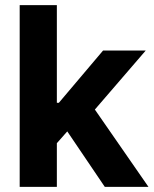

<svg xmlns="http://www.w3.org/2000/svg" viewBox="-20 -727 598 747"><path d="M56.6 -707H201.2V-327.1H209L380.9 -530.3H546.9L349.1 -300.8L557.6 0H387.7L241.7 -215.8L201.2 -169.9V0H56.6Z"/></svg>

Font: Pretendard Std
Style: Bold
Weight: 700
Designer: Base glyphs from Inter by Rasmus Andersson; Hangeul glyphs from Noto Sans CJK(Source Han Sans) by Jang Soo-young and Kan
Foundry: Kil Hyung-jin
Version: Version 1.309